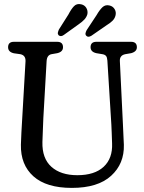

<svg xmlns="http://www.w3.org/2000/svg" viewBox="-20 -904 704 937"><path d="M523.5 -295 504 -608.5Q503 -624 497.5 -630.8Q492 -637.5 480 -639.5L450 -644.5Q422 -651 422 -673.5Q422 -700 450.5 -700H619.5Q648 -700 648 -673.5Q648 -652 620 -644.5L591 -639.5Q563 -633.5 565 -605L580 -295.5Q581 -270.5 582.2 -246.8Q583.5 -223 584.5 -197.5Q587 -105 522.2 -46Q457.5 13 330.5 13Q206.5 13 143.2 -43.5Q80 -100 82 -198Q82.5 -220.5 84.5 -258.5Q86.5 -296.5 88.5 -327.5L104.5 -604.5Q106 -634 79.5 -639.5L47.5 -644Q19.5 -650.5 19.5 -673.5Q19.5 -700 48 -700H259Q287.5 -700 287.5 -673.5Q287.5 -651 259.5 -644.5L231 -639.5Q209.5 -635 207.5 -606.5L191.5 -327.5Q190 -292 189 -263.5Q188 -235 187 -211Q185 -131 230.8 -90Q276.5 -49 357.5 -49Q441.5 -49 485.8 -90Q530 -131 527 -204Q526 -235 525.2 -255.2Q524.5 -275.5 523.5 -295ZM314 -833.5Q327 -859 340.8 -873.5Q354.5 -888 376 -883Q392.5 -879.5 401 -865.8Q409.5 -852 406.5 -835Q402.5 -820.5 392 -809Q381.5 -797.5 364 -785.5L291.5 -733.5Q276.5 -722.5 265.5 -732.5Q261 -738.5 262.5 -745.2Q264 -752 267.5 -760ZM451.5 -830.5Q465.5 -855 480 -868.8Q494.5 -882.5 515.5 -877Q531.5 -873 539.8 -858.8Q548 -844.5 543.5 -827.5Q539.5 -812.5 528.2 -801.8Q517 -791 499 -780L426 -729.5Q409.5 -719.5 400.5 -730Q396 -735.5 397.5 -742.5Q399 -749.5 403 -757Z"/></svg>

Font: Fraunces 144pt S100
Style: Regular
Weight: 400
Version: Version 1.000; ttfautohint (v1.8.3)